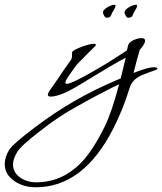

<svg xmlns="http://www.w3.org/2000/svg" viewBox="-196 -433 685 811"><path d="M-45 358Q-98 358 -137 330.5Q-176 303 -176 260Q-176 230 -156 198Q-148 186 -121.5 163Q-95 140 -50 106Q-5 72 36.5 44.5Q78 17 118 -6Q161 -31 210 -55Q259 -79 314 -102L335 -189Q312 -178 266 -150.5Q220 -123 149 -80Q61 -25 18 -25Q6 -25 6 -33Q6 -38 12 -48Q20 -59 30 -73.5Q40 -88 51 -104Q62 -121 75 -139.5Q88 -158 103 -179Q108 -186 108 -194V-205Q108 -213 110 -215Q118 -224 151 -236Q184 -248 201 -248Q209 -248 209 -244Q209 -243 208.5 -242Q208 -241 207 -239Q185 -218 135 -167Q127 -159 116.5 -144Q106 -129 92 -109Q80 -91 80 -84Q80 -79 87 -79Q107 -79 214 -141Q252 -163 283 -183Q314 -203 340 -220L345 -241Q350 -258 379 -268Q390 -272 402 -272Q417 -272 417 -261Q417 -248 394 -222Q393 -218 392 -213.5Q391 -209 389 -204L381 -175L368 -125Q430 -149 453 -149Q469 -149 469 -143Q469 -139 458 -136Q452 -134 441 -130Q430 -126 414 -120Q364 -102 352 -63Q338 -17 320.5 26.5Q303 70 282 111Q156 358 -45 358ZM-43 337Q64 337 144 257Q195 206 247 100Q277 38 307 -77Q235 -43 130 16Q49 60 -31 124Q-107 182 -124 210Q-141 239 -141 261Q-141 295 -112 316Q-83 337 -43 337ZM345 -358Q340 -358 335 -366.5Q330 -375 330 -380Q330 -388 339 -395.5Q348 -403 359.5 -408Q371 -413 377 -413Q383 -413 383 -410Q383 -405 380.5 -399.5Q378 -394 373 -386Q368 -380 364.5 -369Q361 -358 345 -358ZM254 -358Q249 -358 244 -366.5Q239 -375 239 -380Q239 -388 248 -395.5Q257 -403 268.5 -408Q280 -413 286 -413Q292 -413 292 -410Q292 -405 289.5 -399.5Q287 -394 282 -386Q277 -380 273.5 -369Q270 -358 254 -358Z"/></svg>

Font: Whisper
Style: Regular
Weight: 400
Designer: Robert E. Leuschke
Foundry: Robert E. Leuschke
Version: Version 1.010; ttfautohint (v1.8.4.7-5d5b)